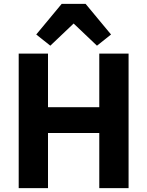

<svg xmlns="http://www.w3.org/2000/svg" viewBox="-20 -976 764 996"><path d="M300 -956H424L556 -797L483 -739L362 -854L241 -739L168 -797ZM495 0V-286H229V0H77V-698H229V-420H495V-698H647V0Z"/></svg>

Font: Aneliza
Style: Bold
Weight: 700
Designer: Mike Abbink, Paul van der Laan, Pieter van Rosmalen
Foundry: Bold Monday
Version: Version 3.0